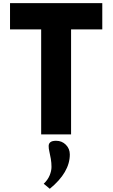

<svg xmlns="http://www.w3.org/2000/svg" viewBox="-20 -845 709 1207"><path d="M254.9 310.1Q280.3 286.1 292 257.8Q303.7 229.5 303.7 204.3Q303.7 179.2 299.6 154.1Q295.4 128.9 290.5 108.6Q285.6 88.4 285.9 72.8Q286.1 57.1 297.1 48.6Q308.1 40 333 40Q369.1 40 394 64.9Q418.9 89.8 418.9 126Q418.9 238.8 293 341.8ZM43 -660.2V-825.2H623V-660.2H426.8V0H238.8V-660.2Z"/></svg>

Font: Hussar Preview
Style: Bold
Weight: 700
Foundry: Cannot Into Space Fonts, PlusOne Fonts
Version: Version 2.29RC2 "Millennial"